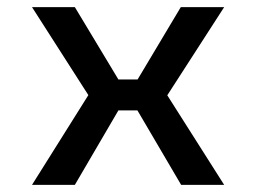

<svg xmlns="http://www.w3.org/2000/svg" viewBox="-20 -520 750 540"><path d="M610.5 -500 450.5 -252 610.5 0H489.5L366.5 -209.5H313L190.5 0H70L228.5 -252.5L70 -500H190.5L313 -296.5H367L488.5 -500Z"/></svg>

Font: League Mono Medium
Style: Regular
Weight: 500
Width: 6
Designer: Tyler Finck
Foundry: The League of Moveable Type / Tyler Finck
Version: Version 2.300;RELEASE